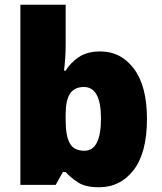

<svg xmlns="http://www.w3.org/2000/svg" viewBox="-20 -780 683 810"><path d="M257 -588Q257 -559 255 -532Q253 -505 250 -482H257Q278 -516 313 -539.5Q348 -563 404 -563Q490 -563 545 -490Q600 -417 600 -278Q600 -136 544 -63Q488 10 398 10Q340 10 309 -10.5Q278 -31 257 -54H245L215 0H66V-760H257ZM334 -413Q294 -413 275.5 -385Q257 -357 257 -298V-271Q257 -207 274.5 -175.5Q292 -144 336 -144Q406 -144 406 -280Q406 -413 334 -413Z"/></svg>

Font: Noto Sans Ethiopic Black
Style: Regular
Weight: 900
Designer: Monotype Design Team
Foundry: Monotype Imaging Inc.
Version: Version 2.102; ttfautohint (v1.8.4.7-5d5b)